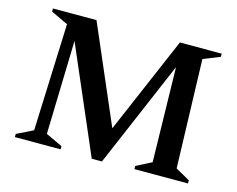

<svg xmlns="http://www.w3.org/2000/svg" viewBox="-94 -800 1168 945"><g transform="rotate(15 490.0 -327.5)"><path d="M49 0V-16L132 -57L153 -603L66 -644V-660H288L501 -166L713 -660H926V-644L841 -610L858 -57L931 -16V0H658V-16L736 -56L726 -538L494 5H442L210 -533L197 -56L282 -16V0Z"/></g></svg>

Font: Spectral SemiBold
Style: Regular
Weight: 600
Designer: Jean-Baptiste Levee
Foundry: Production Type
Version: Version 2.001